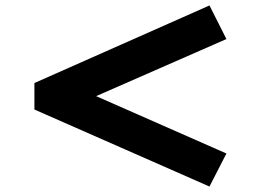

<svg xmlns="http://www.w3.org/2000/svg" viewBox="-20 -712 953 703"><path d="M106 -408V-311L747 -29L809 -150L332 -360L809 -569L747 -692Z"/></svg>

Font: LT Wave UI Medium
Style: Regular
Weight: 500
Designer: Daniel Lyons
Foundry: New Value
Version: Version 2.5 (Glyphs App)